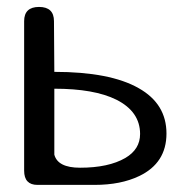

<svg xmlns="http://www.w3.org/2000/svg" viewBox="-20 -520 523 540"><path d="M332.5 -75.7Q374 -100.1 374 -143.1Q374 -206.1 307.1 -239.7Q245.1 -270.5 132.8 -270.5V-85Q142.6 -48.3 205.1 -48.3Q285.2 -48.3 332.5 -75.7ZM132.8 -317.9Q289.6 -317.9 370.1 -272Q448.2 -228 448.2 -144.5Q448.2 -61.5 371.6 -24.9Q319.8 0 246.1 0H85.4Q47.9 0 47.9 -40V-460.4Q47.9 -500.5 89.8 -500.5Q131.8 -500.5 131.8 -460.4Z"/></svg>

Font: inglobal
Style: Regular
Weight: 400
Designer: Andrey Kochetov, Denis Davydov, Evgeny Yurtaev
Foundry: inglobal
Version: Version 1.00 September 25, 2014, initial release